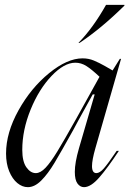

<svg xmlns="http://www.w3.org/2000/svg" viewBox="-20 -761 534 793"><path d="M295 -271 391 -444Q358 -475 336.5 -488.5Q315 -502 291 -502Q245 -502 193 -447.5Q141 -393 106.5 -308.5Q72 -224 72 -142Q72 -94 89 -70Q106 -46 128 -46Q147 -46 168 -68Q189 -90 216.5 -135Q244 -180 295 -271ZM321 -520Q346 -520 367.5 -511Q389 -502 413 -488.5Q437 -475 445 -470L475 -518H480L374 -149Q360 -100 360 -75Q360 -46 378 -46Q392 -46 409 -65.5Q426 -85 462 -138H471Q425 -68 390 -28Q355 12 327 12Q311 12 300 -3Q289 -18 289 -51Q289 -89 306 -148L371 -371H363L305 -266L283 -225Q233 -135 205.5 -89Q178 -43 150.5 -15.5Q123 12 95 12Q72 12 51.5 -5Q31 -22 18 -53.5Q5 -85 5 -127Q5 -213 56.5 -305.5Q108 -398 183 -459Q258 -520 321 -520ZM418 -741H494V-738Q400 -645 309 -584H304Q364 -645 418 -741Z"/></svg>

Font: Nyght Serif Light Italic
Style: Regular
Weight: 300
Italic angle: -16°
Designer: Maksym Kobuzan
Version: Version 0.410